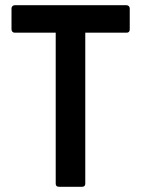

<svg xmlns="http://www.w3.org/2000/svg" viewBox="-20 -664 540 734"><path d="M306 -539V38Q306 50 294 50H205Q193 50 193 38V-539H36Q31 -539 27.5 -542.5Q24 -546 24 -552V-632Q24 -637 27.5 -640.5Q31 -644 36 -644H464Q469 -644 472.5 -640.5Q476 -637 476 -632V-552Q476 -539 464 -539Z"/></svg>

Font: NanumGothicCoding
Style: Bold
Weight: 700
Monospace: yes
Designer: Kwon Bruce; Nicolas Noh; Sung-woo Choi; Go-un Cha; Soo-hyun Park;
Foundry: NHN Corporation
Version: Version 2.000;PS 1;hotconv 1.0.49;makeotf.lib2.0.14853